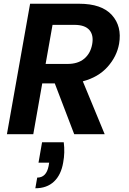

<svg xmlns="http://www.w3.org/2000/svg" viewBox="-20 -718 689 1027"><path d="M205 43H321Q328 98 318 151Q307 217 269 253Q231 289 169 289L179 232Q228 232 240 170L243 152H186ZM158 0H17L141 -698H403Q524 -698 578.5 -637.5Q633 -577 617 -484Q605 -416 555.5 -360.5Q506 -305 423 -283L540 0H377L273 -272H206ZM378 -585H261L224 -376H341Q397 -376 430.5 -404Q464 -432 473 -481Q482 -530 458 -557.5Q434 -585 378 -585Z"/></svg>

Font: Poppins SemiBold
Style: Italic
Weight: 600
Italic angle: -10°
Designer: Ninad Kale (Devanagari), Jonny Pinhorn (Latin)
Foundry: Indian Type Foundry
Version: Version 3.200;PS 1.000;hotconv 16.6.54;makeotf.lib2.5.65590